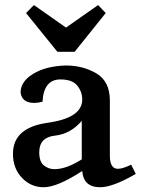

<svg xmlns="http://www.w3.org/2000/svg" viewBox="-20 -745 578 774"><path d="M383.8 9.8Q316.4 9.8 311.5 -55.7Q210.9 9.8 156.2 9.8Q104.5 9.8 68.4 -28.3Q32.2 -66.4 32.2 -125Q32.2 -230.5 171.9 -250Q311.5 -269.5 311.5 -343.8Q311.5 -375 291.5 -399.9Q271.5 -424.8 223.6 -424.8Q156.2 -424.8 151.4 -335Q133.3 -330.1 118.2 -330.1Q68.4 -330.1 63 -372.1Q63 -416.5 114 -447.5Q165 -478.5 244.6 -481Q314.5 -481 368.7 -449Q422.9 -417 422.9 -339.8V-117.2Q422.9 -64.5 455.1 -64.5Q474.6 -64.5 508.8 -81.1L527.3 -43.9Q434.6 9.8 383.8 9.8ZM199.2 -63Q247.1 -63 309.6 -102.5V-257.8Q264.6 -205.1 201.4 -198.2Q138.2 -191.4 138.2 -130.9Q138.2 -92.8 157.2 -77.9Q176.3 -63 199.2 -63ZM280.8 -536.1H211.4L85 -692.4L116.7 -724.6L246.1 -633.8L375.5 -724.6L406.2 -692.4Z"/></svg>

Font: Kelvinch
Style: Bold
Weight: 700
Designer: Paul James Miller
Foundry: High-Logic / Made with FontCreator
Version: Version 3.501;March 28, 2021;FontCreator 13.0.0.2683 64-bit